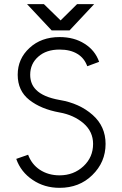

<svg xmlns="http://www.w3.org/2000/svg" viewBox="-20 -890 584 922"><path d="M110 -870 228 -744H314L432 -870H350L271 -792L191 -870ZM266 -712Q178 -712 122 -660Q65 -608 65 -531Q65 -454 121 -410Q177 -366 266 -350Q334 -338 381 -298Q427 -258 427 -199Q427 -135 381 -92Q334 -48 266 -48Q212 -48 171 -75Q132 -101 115 -147L58 -127Q80 -64 137 -26Q193 12 266 12Q361 12 423 -49Q487 -111 487 -199Q487 -283 425 -338Q362 -394 266 -410Q187 -424 153 -459Q125 -487 125 -531Q125 -584 164 -618Q202 -652 266 -652Q318 -652 352 -631Q385 -611 399 -572L456 -593Q437 -648 386 -680Q336 -712 266 -712Z"/></svg>

Font: Unageo Variable
Style: Regular
Weight: 300
Designer: Richard Sepsi
Foundry: Richard Sepsi
Version: Version 2.200